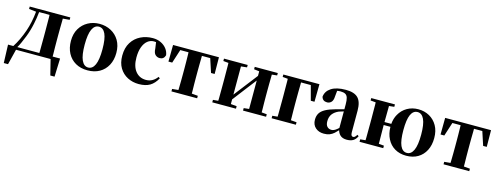

<svg xmlns="http://www.w3.org/2000/svg" viewBox="-21 -1343 5980 2316"><g transform="rotate(15 2969.0 -185.0)"><path d="M403 0H123L75 193H22L14 -35H80Q141 -129 186 -258Q225 -371 238 -506L148 -516V-546H655V-516L571 -509Q571 -495 571 -478Q570 -435 569.5 -389Q569 -343 569 -308V-238Q569 -203 569.5 -157Q570 -111 571 -69Q571 -50 571 -35H664L656 193H603L555 0ZM405 -35Q405 -50 406 -69Q406 -111 406.5 -157Q407 -203 407 -238V-308Q407 -343 406.5 -389Q406 -435 406 -478Q405 -496 405 -511H275Q267 -432 251 -358Q232 -267 201 -189Q183 -143 164 -101Q148 -65 130 -35Z M1018 17Q932 17 868.5 -19.5Q805 -56 770 -122Q735 -188 735 -276Q735 -365 773 -429Q811 -493 875.5 -528Q940 -563 1018 -563Q1097 -563 1161.5 -528.5Q1226 -494 1264 -430Q1302 -366 1302 -276Q1302 -187 1266.5 -121Q1231 -55 1167.5 -19Q1104 17 1018 17ZM1018 -18Q1072 -18 1100.5 -81Q1129 -144 1129 -274Q1129 -405 1100.5 -466.5Q1072 -528 1018 -528Q965 -528 936 -466.5Q907 -405 907 -274Q907 -144 936 -81Q965 -18 1018 -18Z M1658 17Q1582 17 1518.5 -15.5Q1455 -48 1417 -110.5Q1379 -173 1379 -264Q1379 -362 1420.5 -428.5Q1462 -495 1531 -529Q1600 -563 1683 -563Q1738 -563 1782.5 -542Q1827 -521 1855 -485Q1883 -449 1889 -404Q1873 -351 1822 -351Q1791 -351 1767.5 -372.5Q1744 -394 1742 -449L1731 -526Q1718 -528 1704 -528Q1660 -528 1625 -499.5Q1590 -471 1570 -417Q1550 -363 1550 -286Q1550 -176 1599 -115Q1648 -54 1730 -54Q1774 -54 1809 -74Q1844 -94 1869 -129L1888 -116Q1851 -47 1797 -15Q1743 17 1658 17Z M1936 -338 1938 -546H2511L2513 -338H2468L2412 -509H2308Q2308 -495 2308 -478Q2307 -435 2306.5 -389Q2306 -343 2306 -308V-238Q2306 -203 2306.5 -157Q2307 -111 2308 -69Q2308 -52 2308 -38L2385 -31V0H2064V-31L2141 -38Q2142 -52 2142 -69Q2143 -111 2143.5 -157Q2144 -203 2144 -238V-308Q2144 -343 2143.5 -389Q2143 -435 2142 -478Q2142 -495 2141 -509H2038L1983 -338Z M2574 0V-31L2639 -37Q2639 -51 2640 -69Q2640 -111 2640.5 -157Q2641 -203 2641 -238V-308Q2641 -343 2640.5 -389Q2640 -435 2640 -478Q2639 -495 2639 -510L2574 -516V-546H2870V-516L2796 -508V-156L2891 -279L3024 -451V-508L2958 -516V-546H3246V-516L3181 -509Q3181 -495 3181 -478Q3180 -435 3179.5 -389Q3179 -343 3179 -308V-238Q3179 -203 3179.5 -157Q3180 -111 3181 -69Q3181 -51 3181 -37L3246 -31V0H2958V-31L3024 -38V-393L2923 -262L2796 -96V-38L2870 -31V0Z M3315 0V-31L3380 -37Q3380 -51 3381 -69Q3381 -111 3381.5 -157Q3382 -203 3382 -238V-299Q3382 -339 3381.5 -386.5Q3381 -434 3381 -478Q3380 -495 3380 -510L3315 -516V-546H3766L3763 -326H3717L3668 -509H3546Q3546 -495 3546 -478Q3545 -434 3544.5 -386.5Q3544 -339 3544 -299V-238Q3544 -203 3544.5 -157Q3545 -111 3546 -69Q3546 -52 3546 -37L3618 -31V0Z M3970 17Q3906 17 3865 -19.5Q3824 -56 3824 -119Q3824 -165 3843.5 -198.5Q3863 -232 3910 -258Q3957 -284 4038 -306Q4076 -317 4128 -330Q4131 -331 4135 -332V-393Q4135 -445 4126 -474.5Q4117 -504 4095 -516Q4073 -528 4035 -528Q4015 -528 3993 -524L3986 -453Q3984 -401 3962 -379.5Q3940 -358 3911 -358Q3855 -358 3841 -410Q3848 -480 3912 -521.5Q3976 -563 4092 -563Q4199 -563 4246 -514.5Q4293 -466 4293 -357V-88Q4293 -60 4300.5 -48.5Q4308 -37 4322 -37Q4333 -37 4343 -45Q4353 -53 4367 -75L4385 -62Q4366 -21 4335.5 -2.5Q4305 16 4256 16Q4201 16 4172 -13Q4149 -36 4139 -71Q4116 -46 4096 -28Q4071 -6 4041.5 5.5Q4012 17 3970 17ZM4135 -305Q4099 -295 4077 -287Q4028 -266 4000.5 -230.5Q3973 -195 3973 -140Q3973 -95 3993.5 -73Q4014 -51 4048 -51Q4061 -51 4077.5 -57.5Q4094 -64 4117 -83Q4125 -90 4135 -99ZM3933 -509Q3927 -507 3921 -505Z M4413 0V-31L4478 -37Q4478 -51 4479 -69Q4479 -111 4479.5 -157Q4480 -203 4480 -238V-308Q4480 -343 4479.5 -389Q4479 -435 4479 -478Q4478 -495 4478 -510L4413 -516V-546H4709V-516L4644 -509Q4644 -495 4644 -478Q4643 -434 4643 -387Q4642 -344 4642 -308H4727Q4733 -377 4763 -429Q4799 -493 4860.5 -528Q4922 -563 4998 -563Q5075 -563 5137 -528.5Q5199 -494 5235.5 -430Q5272 -366 5272 -276Q5272 -187 5238 -121Q5204 -55 5142.5 -19Q5081 17 4998 17Q4916 17 4854.5 -19.5Q4793 -56 4760 -122Q4727 -186 4726 -271H4642Q4642 -220 4643 -168Q4643 -114 4644 -70Q4644 -52 4644 -37L4709 -31V0ZM4998 -18Q5051 -18 5080 -81Q5109 -144 5109 -274Q5109 -405 5080 -466.5Q5051 -528 4998 -528Q4943 -528 4915 -466.5Q4887 -405 4887 -274Q4887 -144 4915 -81Q4943 -18 4998 -18Z M5334 -338 5336 -546H5909L5911 -338H5866L5810 -509H5706Q5706 -495 5706 -478Q5705 -435 5704.5 -389Q5704 -343 5704 -308V-238Q5704 -203 5704.5 -157Q5705 -111 5706 -69Q5706 -52 5706 -38L5783 -31V0H5462V-31L5539 -38Q5540 -52 5540 -69Q5541 -111 5541.5 -157Q5542 -203 5542 -238V-308Q5542 -343 5541.5 -389Q5541 -435 5540 -478Q5540 -495 5539 -509H5436L5381 -338Z"/></g></svg>

Font: Early Summer Mincho Heavy
Style: Regular
Weight: 900
Designer: GuiWonder
Version: Version 1.002